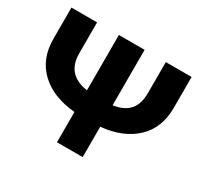

<svg xmlns="http://www.w3.org/2000/svg" viewBox="-147 -907 1158 1102"><g transform="rotate(30 432.0 -355.5)"><path d="M31.7 -505.4V-710.9H201.7V-505.4Q201.7 -365.2 346.2 -344.2V-710.9H516.6V-343.3Q587.4 -353.5 622.3 -392.8Q657.2 -432.1 657.2 -505.4V-710.9H828.1V-505.4Q828.1 -373 744.4 -293.9Q660.6 -214.8 516.6 -201.2V0H346.2V-200.7Q201.2 -212.9 116.5 -292Q31.7 -371.1 31.7 -505.4Z"/></g></svg>

Font: Bert Sans Black
Style: Regular
Weight: 900
Designer: Christian Robertson, Adam Twardoch, & Cristiano Sobral
Foundry: Google
Version: Version 12.135;January 10, 2020;FontCreator 12.0.0.2547 64-b